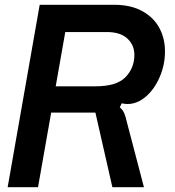

<svg xmlns="http://www.w3.org/2000/svg" viewBox="-20 -783 732 803"><path d="M12 0 146 -763H457Q527 -763 575 -736.5Q623 -710 646.5 -666Q670 -622 670 -568Q670 -512 648 -461Q626 -410 590 -379Q554 -348 513 -348Q502 -348 489 -351L481 -334Q494 -323 500 -308.5Q506 -294 511 -271L582 0H450L379 -312H194L139 0ZM379 -422Q468 -422 505 -460.5Q542 -499 542 -553Q542 -595 512.5 -622Q483 -649 427 -649H253L213 -422Z"/></svg>

Font: Open Sauce Sans SemiBold Italic
Style: Regular
Weight: 600
Italic angle: -10°
Designer: Alfredo Marco Pradil
Foundry: Creative Sauce Fz LLC
Version: Version 1.477